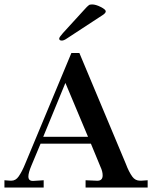

<svg xmlns="http://www.w3.org/2000/svg" viewBox="-40 -846 686 866"><path d="M-20 0V-33L7 -31H11Q31 -31 44 -50Q60 -73 74 -108L282 -607H318L528 -106Q541 -71 557 -49Q570 -31 592 -31H597L626 -33V0H346V-33L393 -31Q423 -28 423 -55Q423 -73 413 -94L370 -198H143L102 -100Q88 -67 88 -50Q88 -29 110 -30L157 -33V0ZM239 -663Q227 -663 227 -672Q227 -678 244 -697L339 -801Q354 -818 360 -822Q364 -826 375 -826Q392 -826 414.5 -814.5Q437 -803 437 -795Q437 -788 426 -780L261 -672Q248 -663 239 -663ZM155 -229H357L255 -472Z"/></svg>

Font: UnnaMedium
Style: Regular
Weight: 500
Designer: Jorge de Buen Unna
Foundry: Omnibus-Type
Version: Version 2.008;hotconv 1.0.109;makeotfexe 2.5.65596